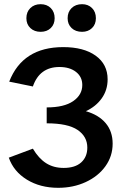

<svg xmlns="http://www.w3.org/2000/svg" viewBox="-20 -890 603 917"><path d="M106 -803Q106 -833 125 -851.5Q144 -870 174 -870Q204 -870 222.5 -851.5Q241 -833 241 -803Q241 -774 222.5 -756Q204 -738 174 -738Q144 -738 125 -756Q106 -774 106 -803ZM303 -803Q303 -833 322 -851.5Q341 -870 372 -870Q401 -870 419.5 -851.5Q438 -833 438 -803Q438 -774 419.5 -756Q401 -738 372 -738Q341 -738 322 -756Q303 -774 303 -803ZM518 -204Q518 -144 483.5 -96Q449 -48 389.5 -20.5Q330 7 258 7Q172 7 108.5 -32Q45 -71 22 -137L137 -180Q165 -133 200.5 -110.5Q236 -88 284 -88Q339 -88 368 -114.5Q397 -141 397 -185Q397 -238 350.5 -269.5Q304 -301 203 -301V-377Q286 -377 329.5 -407Q373 -437 373 -484Q373 -523 343 -546.5Q313 -570 264 -570Q169 -570 137 -477L24 -500Q88 -665 282 -665Q380 -665 437 -624Q494 -583 494 -511Q494 -460 466 -420.5Q438 -381 390 -359Q452 -341 485 -301.5Q518 -262 518 -204Z"/></svg>

Font: Ysabeau Infant
Style: Bold
Weight: 700
Designer: Christian Thalmann (Catharsis Fonts)
Version: Version 0.003